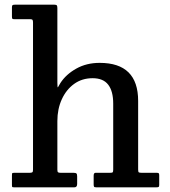

<svg xmlns="http://www.w3.org/2000/svg" viewBox="-20 -800 724 820"><path d="M109.5 -718H43Q34.5 -718 32.8 -719.8Q31 -721.5 31 -730V-768.5Q31 -776 33.5 -778Q36 -780 44 -780H212Q220.5 -780 222.8 -776.8Q225 -773.5 225 -764.5V-446.5Q225 -422 228 -428.2Q231 -434.5 238 -445.5Q262 -482.5 305.8 -507Q349.5 -531.5 405.5 -531.5Q570 -531.5 570 -369V-76.5Q570 -66.5 572.5 -64.2Q575 -62 585.5 -62H649Q656 -62 658 -60Q660 -58 660 -51V-10.5Q660 -3.5 657.8 -1.8Q655.5 0 648 0H391Q383.5 0 381.8 -2.5Q380 -5 380 -12.5V-49.5Q380 -62 388 -62H450.5Q459.5 -62 461.5 -64.5Q463.5 -67 463.5 -76V-357.5Q463.5 -410.5 442.2 -438.2Q421 -466 375.5 -466Q330.5 -466 296.8 -441.8Q263 -417.5 244 -376Q225 -334.5 225 -283V-75Q225 -66.5 228 -64.2Q231 -62 239.5 -62H294Q303.5 -62 306.5 -59Q309.5 -56 309.5 -46.5V-14.5Q309.5 0 298 0H41Q34 0 32.5 -1.2Q31 -2.5 31 -10V-49.5Q31 -57.5 32 -59.8Q33 -62 41 -62H106.5Q115 -62 118 -64.2Q121 -66.5 121 -75V-704Q121 -711.5 119 -714.8Q117 -718 109.5 -718Z"/></svg>

Font: Besley* Medium
Style: Regular
Weight: 500
Designer: Owen Earl
Foundry: indestructible type*
Version: Version 3.000; ttfautohint (v1.8.3)